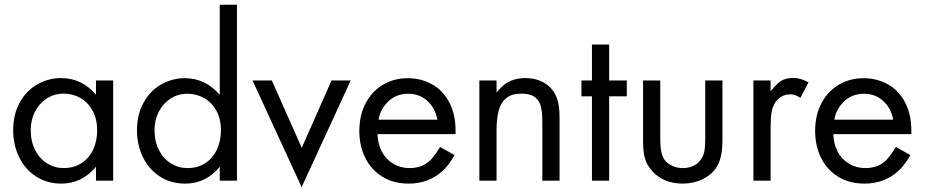

<svg xmlns="http://www.w3.org/2000/svg" viewBox="-20 -749 3833 796"><path d="M62.5 -325.2Q89.8 -374 135.5 -399.7Q181.2 -425.3 233.4 -425.3Q319.3 -425.3 377.9 -356.4V-415.5H449.2V0H377.9V-57.6Q319.3 12.2 234.9 12.2Q174.8 12.2 129.4 -17.3Q84 -46.9 59.3 -97.4Q34.7 -147.9 34.7 -208.5Q34.7 -275.9 62.5 -325.2ZM126 -126.5Q144.5 -90.3 175.8 -71.3Q207 -52.2 243.7 -52.2Q287.1 -52.2 318.6 -73.2Q350.1 -94.2 366.5 -129.6Q382.8 -165 382.8 -208Q382.8 -255.9 363.8 -290.5Q344.7 -325.2 313 -343Q281.2 -360.8 244.1 -360.8Q204.6 -360.8 173.6 -340.6Q142.6 -320.3 125 -285.9Q107.4 -251.5 107.4 -210.4Q107.4 -162.1 126 -126.5Z M575.7 -324.2Q603 -373.5 648.7 -399.2Q694.3 -424.8 746.1 -424.8Q831.5 -424.8 891.1 -356V-729.5H962.4V0H891.1V-57.6Q834 12.2 747.6 12.2Q688 12.2 642.6 -17.3Q597.2 -46.9 572.5 -97.4Q547.9 -147.9 547.9 -208.5Q547.9 -274.9 575.7 -324.2ZM639.2 -126.5Q657.7 -90.3 689 -71.3Q720.2 -52.2 757.3 -52.2Q800.8 -52.2 832 -73.2Q863.3 -94.2 879.6 -129.6Q896 -165 896 -208Q896 -255.9 877 -290.3Q857.9 -324.7 826.2 -342.5Q794.4 -360.4 757.3 -360.4Q717.8 -360.4 686.8 -340.1Q655.8 -319.8 638.2 -285.6Q620.6 -251.5 620.6 -210.4Q620.6 -162.1 639.2 -126.5Z M1026.9 -415.5H1106.9L1231 -136.2L1354.5 -415.5H1434.1L1230.5 26.9Z M1469.7 -205.1Q1469.7 -271 1495.8 -320.8Q1522 -370.6 1567.6 -397.7Q1613.3 -424.8 1670.9 -424.8Q1724.6 -424.8 1769.5 -400.4Q1814.5 -376 1841.6 -326.4Q1868.7 -276.9 1868.7 -205.6V-192.9H1544.9Q1546.9 -150.4 1563.5 -119.4Q1580.1 -88.4 1610.4 -70.3Q1640.1 -52.2 1676.8 -52.2Q1710 -52.2 1732.9 -63.2Q1755.9 -74.2 1771.2 -92.3Q1786.6 -110.4 1804.7 -139.6L1864.7 -106Q1839.4 -62 1813.5 -39.1Q1755.9 12.2 1674.3 12.2Q1610.4 12.2 1564 -17.1Q1517.6 -46.4 1493.7 -95.9Q1469.7 -145.5 1469.7 -205.1ZM1549.3 -252.9H1793.5Q1787.1 -286.6 1769.5 -311Q1732.9 -360.4 1671.9 -360.4Q1607.9 -360.4 1569.8 -305.2Q1554.2 -282.2 1549.3 -252.9Z M1967.3 -415.5H2038.6V-365.2Q2058.6 -389.6 2073.7 -400.4Q2108.4 -425.3 2157.7 -425.3Q2210.4 -425.3 2247.6 -397.9Q2284.7 -370.6 2294.9 -320.3Q2299.8 -297.4 2299.8 -257.8V0H2228.5V-245.6Q2228.5 -286.6 2221.2 -311.3Q2213.9 -335.9 2194.8 -348.4Q2175.8 -360.8 2141.6 -360.8Q2101.6 -360.8 2078.9 -342.3Q2056.2 -323.7 2047.4 -290.5Q2038.6 -257.3 2038.6 -207.5V0H1967.3Z M2390.6 -349.6V-415.5H2434.1V-564.5H2505.4V-415.5H2578.6V-349.6H2505.4V0H2434.1V-349.6Z M2717.3 -415.5V-172.9Q2717.3 -137.7 2722.4 -116.5Q2727.5 -95.2 2737.5 -83.3Q2747.6 -71.3 2764.2 -63Q2785.2 -52.2 2810.5 -52.2Q2847.2 -52.2 2871.3 -72Q2895.5 -91.8 2900.9 -126Q2903.8 -143.6 2903.8 -172.9V-415.5H2975.1V-165Q2975.1 -104 2956.8 -66.7Q2938.5 -29.3 2893.6 -6.3Q2855.5 12.2 2810.5 12.2Q2730.5 12.2 2683.6 -40Q2660.6 -65.9 2653.3 -94.2Q2646 -122.6 2646 -165V-415.5Z M3103.5 -415.5H3174.8V-370.6Q3192.4 -391.6 3203.1 -402.1Q3213.9 -412.6 3229.7 -419.2Q3245.6 -425.8 3268.6 -425.8Q3299.3 -425.8 3332 -407.7L3298.3 -343.3Q3276.4 -357.9 3256.8 -357.9Q3228 -357.9 3207 -339.1Q3186 -320.3 3179.2 -286.1Q3174.8 -261.2 3174.8 -218.8V0H3103.5Z M3359.4 -205.1Q3359.4 -271 3385.5 -320.8Q3411.6 -370.6 3457.3 -397.7Q3502.9 -424.8 3560.5 -424.8Q3614.3 -424.8 3659.2 -400.4Q3704.1 -376 3731.2 -326.4Q3758.3 -276.9 3758.3 -205.6V-192.9H3434.6Q3436.5 -150.4 3453.1 -119.4Q3469.7 -88.4 3500 -70.3Q3529.8 -52.2 3566.4 -52.2Q3599.6 -52.2 3622.6 -63.2Q3645.5 -74.2 3660.9 -92.3Q3676.3 -110.4 3694.3 -139.6L3754.4 -106Q3729 -62 3703.1 -39.1Q3645.5 12.2 3564 12.2Q3500 12.2 3453.6 -17.1Q3407.2 -46.4 3383.3 -95.9Q3359.4 -145.5 3359.4 -205.1ZM3439 -252.9H3683.1Q3676.8 -286.6 3659.2 -311Q3622.6 -360.4 3561.5 -360.4Q3497.6 -360.4 3459.5 -305.2Q3443.8 -282.2 3439 -252.9Z"/></svg>

Font: NMS Futura Pro Book
Style: Regular
Weight: 400
Designer: Blend3rman
Version: Version 0.1